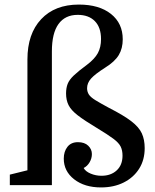

<svg xmlns="http://www.w3.org/2000/svg" viewBox="-20 -810 676 840"><path d="M361 -424Q361 -447 378.5 -466.5Q396 -486 440 -514Q482 -540 499.5 -569Q517 -598 517 -638Q517 -708 465.5 -749Q414 -790 325 -790Q220 -790 160 -726Q100 -662 100 -550V-65L23 -46V0H207V-585Q207 -665 236 -705Q265 -745 320 -745Q368 -745 395 -717.5Q422 -690 422 -639Q422 -603 408 -577.5Q394 -552 361 -527Q323 -499 303 -480Q283 -461 276 -443Q269 -425 269 -401Q269 -372 280 -350Q291 -328 320 -305.5Q349 -283 404 -250Q452 -221 476 -203Q500 -185 508 -168.5Q516 -152 516 -129Q516 -88 490.5 -64.5Q465 -41 424 -41Q399 -41 376.5 -50.5Q354 -60 346 -75Q362 -83 372 -100Q382 -117 382 -136Q382 -157 366 -172.5Q350 -188 321 -188Q291 -188 275 -167.5Q259 -147 259 -116Q259 -61 304.5 -25.5Q350 10 422 10Q478 10 521 -11.5Q564 -33 588.5 -71.5Q613 -110 613 -162Q613 -199 600.5 -226.5Q588 -254 554 -280Q520 -306 457 -338Q418 -359 397 -372Q376 -385 368.5 -397Q361 -409 361 -424Z"/></svg>

Font: Domine Medium
Style: Regular
Weight: 500
Designer: Pablo Impallari, Rodrigo Fuenzalida, Brenda Gallo
Foundry: Pablo Impallari, Rodrigo Fuenzalida, Brenda Gallo
Version: Version 2.000